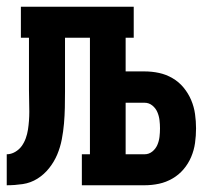

<svg xmlns="http://www.w3.org/2000/svg" viewBox="-20 -550 640 570"><path d="M0 0V-92Q13 -92 25 -99Q37 -106 44.5 -116.5Q52 -127 56.5 -139.5Q61 -152 63 -165Q65 -178 66 -191.5Q67 -205 67 -218Q67 -234 66.5 -250.5Q66 -267 66 -283V-438H42V-530H377V-438H353V-338H409Q431 -338 452 -333.5Q473 -329 492 -318Q511 -307 525 -290Q539 -273 547.5 -253Q556 -233 559 -211.5Q562 -190 562 -169Q562 -147 559 -125.5Q556 -104 547.5 -84Q539 -64 525 -47.5Q511 -31 492 -20Q473 -9 452 -4.5Q431 0 409 0H223V-92H247V-438H173V-283Q173 -282 173 -280.5Q173 -279 173 -278Q173 -254 172.5 -230.5Q172 -207 170 -183.5Q168 -160 163.5 -136.5Q159 -113 150 -91.5Q141 -70 126 -51Q111 -32 91 -19.5Q71 -7 47.5 -3.5Q24 0 0 0ZM353 -92H409Q422 -92 432 -100Q442 -108 447 -119.5Q452 -131 453.5 -143.5Q455 -156 455 -169Q455 -181 453.5 -193.5Q452 -206 447 -217.5Q442 -229 432 -237Q422 -245 409 -245H353Z"/></svg>

Font: Iosevka Slab Semibold Extended
Style: Regular
Weight: 600
Width: 7
Monospace: yes
Designer: Belleve Invis
Foundry: Belleve Invis
Version: Version 11.1.0; ttfautohint (v1.8.3)